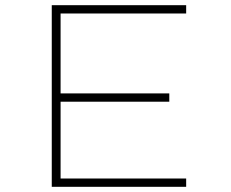

<svg xmlns="http://www.w3.org/2000/svg" viewBox="-20 -720 890 740"><path d="M697.5 -668H213.5V-360H632.5V-328H213.5V-32H697.5V0H179.5V-700H697.5Z"/></svg>

Font: League Mono Wide Thin
Style: Regular
Weight: 100
Width: 8
Designer: Tyler Finck
Foundry: The League of Moveable Type / Tyler Finck
Version: Version 2.210